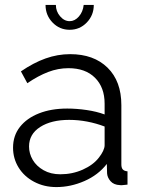

<svg xmlns="http://www.w3.org/2000/svg" viewBox="-20 -750 585 780"><path d="M33 -150Q33 -199 61 -234.5Q89 -270 138.5 -289.5Q188 -309 253 -309Q291 -309 332 -303Q373 -297 405 -285V-329Q405 -395 366 -434Q327 -473 258 -473Q216 -473 175.5 -457.5Q135 -442 91 -412L65 -460Q116 -495 165 -512.5Q214 -530 265 -530Q361 -530 417 -475Q473 -420 473 -323V-82Q473 -68 479 -61.5Q485 -55 498 -54V0Q487 1 479 2Q471 3 467 2Q442 1 429 -14Q416 -29 415 -46L414 -84Q379 -39 323 -14.5Q267 10 209 10Q159 10 118.5 -11.5Q78 -33 55.5 -69.5Q33 -106 33 -150ZM382 -110Q393 -124 399 -137Q405 -150 405 -160V-236Q371 -249 334.5 -256Q298 -263 261 -263Q188 -263 143 -234Q98 -205 98 -155Q98 -126 113 -100.5Q128 -75 157 -58.5Q186 -42 225 -42Q274 -42 316.5 -61Q359 -80 382 -110ZM263 -664Q284 -664 300.5 -683Q317 -702 320 -730H361Q361 -688 332.5 -658.5Q304 -629 263 -629Q222 -629 193.5 -658.5Q165 -688 165 -730H207Q207 -704 224 -684Q241 -664 263 -664Z"/></svg>

Font: Raleway Thin
Style: Regular
Weight: 400
Version: Version 4.026